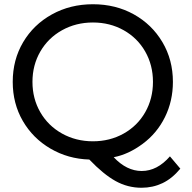

<svg xmlns="http://www.w3.org/2000/svg" viewBox="-20 -736 907 905"><path d="M830 59Q791 106 745.5 127.5Q700 149 647 149Q582 149 525 117.5Q468 86 401 16Q301 13 218 -35.5Q135 -84 87.5 -166Q40 -248 40 -350Q40 -454 89 -537Q138 -620 224.5 -668Q311 -716 418 -716Q525 -716 610.5 -668.5Q696 -621 745.5 -537.5Q795 -454 795 -350Q795 -260 757.5 -184Q720 -108 652.5 -58Q585 -8 516 5Q577 70 648 70Q721 70 781 1ZM418 -70Q498 -70 563 -106.5Q628 -143 664.5 -207Q701 -271 701 -350Q701 -429 664.5 -493Q628 -557 563 -593.5Q498 -630 418 -630Q338 -630 272.5 -593.5Q207 -557 170 -493Q133 -429 133 -350Q133 -271 170 -207Q207 -143 272.5 -106.5Q338 -70 418 -70Z"/></svg>

Font: AtCorfu Sans
Style: AtCorfu Sans Regular
Weight: 400
Designer: Kostas Teopoulos
Foundry: Kostas Teopoulos
Version: Version 1.00 July 8, 2025, initial release